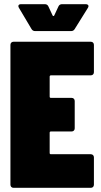

<svg xmlns="http://www.w3.org/2000/svg" viewBox="-20 -900 484 920"><path d="M338 -761 401 -862C403 -865 404 -868 404 -871C404 -876 399 -880 391 -880H277C269 -880 263 -876 260 -869L240 -826C238 -822 234 -822 232 -826L212 -869C209 -876 203 -880 195 -880H81C73 -880 68 -877 68 -871C68 -868 69 -865 71 -862L131 -761C135 -754 141 -751 149 -751H320C328 -751 334 -754 338 -761ZM430 -554V-685C430 -694 424 -700 415 -700H45C36 -700 30 -694 30 -685V-15C30 -6 36 0 45 0H415C424 0 430 -6 430 -15V-146C430 -155 424 -161 415 -161H224C220 -161 218 -163 218 -167V-264C218 -268 220 -270 224 -270H323C332 -270 338 -276 338 -285V-416C338 -425 332 -431 323 -431H224C220 -431 218 -433 218 -437V-533C218 -537 221 -539 224 -539H415C424 -539 430 -545 430 -554Z"/></svg>

Font: Barlow Condensed Black
Style: Regular
Weight: 900
Width: 3
Designer: Jeremy Tribby
Foundry: Tribby Type
Version: Version 1.422;hotconv 1.0.109;makeotfexe 2.5.65596